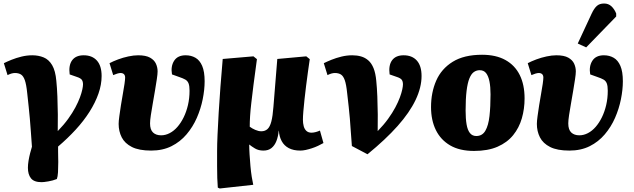

<svg xmlns="http://www.w3.org/2000/svg" viewBox="-20 -844 3611 1094"><path d="M217 194Q174 194 156.5 172Q139 150 139 112Q139 94 142.5 72.5Q146 51 151.5 29.5Q157 8 162 -8Q158 -61 155.5 -98.5Q153 -136 150 -168.5Q147 -201 143.5 -235Q140 -269 135 -314Q130 -363 121.5 -387Q113 -411 99.5 -419.5Q86 -428 65 -428Q57 -428 47 -425.5Q37 -423 23 -416L2 -484Q20 -493 46 -503.5Q72 -514 102.5 -521.5Q133 -529 164 -529Q199 -529 228.5 -517Q258 -505 277 -473Q296 -441 301 -383Q305 -344 307 -293.5Q309 -243 309.5 -191.5Q310 -140 309 -97Q344 -133 368.5 -167Q393 -201 409.5 -232Q426 -263 435.5 -289Q445 -315 449 -334Q453 -353 453 -363Q453 -380 446 -389.5Q439 -399 417 -406L377 -420Q370 -472 391 -500.5Q412 -529 457 -529Q505 -529 532 -499Q559 -469 559 -411Q559 -362 541 -310.5Q523 -259 490 -207Q457 -155 411.5 -105.5Q366 -56 311 -9Q311 1 311 18.5Q311 36 311.5 53Q312 70 312 79Q312 112 310.5 137.5Q309 163 304 176Q282 185 255.5 189.5Q229 194 217 194Z M841 14Q772 14 731.5 -6.5Q691 -27 673.5 -61.5Q656 -96 656 -138Q656 -154 660 -182.5Q664 -211 669 -244Q674 -277 680 -309Q686 -341 689.5 -366.5Q693 -392 693 -402Q693 -415 686 -421.5Q679 -428 667 -428Q659 -428 647.5 -424.5Q636 -421 625 -416L604 -484Q625 -495 653 -505.5Q681 -516 711.5 -522.5Q742 -529 767 -529Q811 -529 835 -515.5Q859 -502 868.5 -481Q878 -460 878 -437Q878 -422 873.5 -392.5Q869 -363 863 -327Q857 -291 850.5 -254.5Q844 -218 839.5 -188Q835 -158 835 -141Q835 -105 852 -89Q869 -73 898 -73Q923 -73 947 -85.5Q971 -98 991 -121Q1011 -144 1026.5 -175.5Q1042 -207 1051 -245.5Q1060 -284 1060 -327Q1060 -354 1054.5 -368.5Q1049 -383 1036 -390.5Q1023 -398 999 -406L960 -420Q952 -466 972 -497.5Q992 -529 1038 -529Q1069 -529 1093.5 -515Q1118 -501 1132 -468.5Q1146 -436 1146 -381Q1146 -333 1135 -278.5Q1124 -224 1101.5 -172.5Q1079 -121 1043 -78.5Q1007 -36 957 -11Q907 14 841 14Z M1232 230 1221 225Q1219 200 1218 170.5Q1217 141 1217 103Q1217 65 1217 17Q1217 -21 1219.5 -76.5Q1222 -132 1226 -201.5Q1230 -271 1236 -349Q1242 -427 1249 -508L1424 -523L1444 -507Q1432 -422 1424.5 -361.5Q1417 -301 1412 -258Q1407 -215 1405 -182.5Q1403 -150 1403 -122Q1416 -112 1434.5 -104Q1453 -96 1469 -96Q1490 -96 1504 -108.5Q1518 -121 1526 -151.5Q1534 -182 1538 -236L1560 -508L1725 -523L1745 -507Q1740 -473 1734.5 -433.5Q1729 -394 1724 -354Q1719 -314 1715 -277Q1711 -240 1708.5 -210Q1706 -180 1706 -162Q1706 -142 1710.5 -125Q1715 -108 1726 -98Q1737 -88 1755 -88Q1766 -88 1779 -91.5Q1792 -95 1803 -100L1823 -29Q1809 -21 1792 -13Q1775 -5 1756.5 1Q1738 7 1721.5 10.5Q1705 14 1691 14Q1652 14 1625.5 0Q1599 -14 1585 -40Q1571 -66 1569 -99H1568Q1565 -66 1555 -40.5Q1545 -15 1527 -0.5Q1509 14 1481 14Q1453 14 1433 2Q1413 -10 1401 -20H1400Q1400 4 1402 36Q1404 68 1407 102Q1410 136 1414.5 164Q1419 192 1423 209Z M2074 35 1985 -12Q1981 -63 1978.5 -99.5Q1976 -136 1973.5 -168Q1971 -200 1967 -234.5Q1963 -269 1958 -314Q1953 -363 1944.5 -387Q1936 -411 1922.5 -419.5Q1909 -428 1888 -428Q1880 -428 1870 -425.5Q1860 -423 1846 -416L1825 -484Q1843 -493 1869 -503.5Q1895 -514 1925.5 -521.5Q1956 -529 1987 -529Q2014 -529 2037 -522.5Q2060 -516 2078.5 -500Q2097 -484 2108.5 -455.5Q2120 -427 2124 -383Q2128 -344 2130 -293.5Q2132 -243 2132.5 -191.5Q2133 -140 2132 -97Q2167 -133 2191.5 -167Q2216 -201 2232.5 -232Q2249 -263 2258.5 -289Q2268 -315 2272 -334Q2276 -353 2276 -363Q2276 -380 2269 -389.5Q2262 -399 2240 -406L2200 -420Q2193 -472 2214 -500.5Q2235 -529 2280 -529Q2328 -529 2355 -499Q2382 -469 2382 -411Q2382 -346 2348 -274.5Q2314 -203 2245.5 -126Q2177 -49 2074 35Z M2681 16Q2599 16 2545 -15.5Q2491 -47 2463.5 -103Q2436 -159 2436 -234Q2436 -317 2465.5 -384.5Q2495 -452 2559.5 -492Q2624 -532 2727 -532Q2806 -532 2860 -502Q2914 -472 2941.5 -416.5Q2969 -361 2969 -283Q2969 -224 2953.5 -170Q2938 -116 2904 -74Q2870 -32 2815 -8Q2760 16 2681 16ZM2694 -69Q2728 -69 2745.5 -99Q2763 -129 2769 -182.5Q2775 -236 2775 -306Q2775 -349 2769 -379.5Q2763 -410 2750 -427Q2737 -444 2713 -444Q2695 -444 2680 -433.5Q2665 -423 2654.5 -397Q2644 -371 2638.5 -326Q2633 -281 2633 -214Q2633 -168 2638.5 -135.5Q2644 -103 2657.5 -86Q2671 -69 2694 -69Z M3224 14Q3155 14 3114.5 -6.5Q3074 -27 3056.5 -61.5Q3039 -96 3039 -138Q3039 -154 3043 -182.5Q3047 -211 3052 -244Q3057 -277 3063 -309Q3069 -341 3072.5 -366.5Q3076 -392 3076 -402Q3076 -415 3069 -421.5Q3062 -428 3050 -428Q3042 -428 3030.5 -424.5Q3019 -421 3008 -416L2987 -484Q3008 -495 3036 -505.5Q3064 -516 3094.5 -522.5Q3125 -529 3150 -529Q3194 -529 3218 -515.5Q3242 -502 3251.5 -481Q3261 -460 3261 -437Q3261 -422 3256.5 -392.5Q3252 -363 3246 -327Q3240 -291 3233.5 -254.5Q3227 -218 3222.5 -188Q3218 -158 3218 -141Q3218 -105 3235 -89Q3252 -73 3281 -73Q3306 -73 3330 -85.5Q3354 -98 3374 -121Q3394 -144 3409.5 -175.5Q3425 -207 3434 -245.5Q3443 -284 3443 -327Q3443 -354 3437.5 -368.5Q3432 -383 3419 -390.5Q3406 -398 3382 -406L3343 -420Q3335 -466 3355 -497.5Q3375 -529 3421 -529Q3452 -529 3476.5 -515Q3501 -501 3515 -468.5Q3529 -436 3529 -381Q3529 -333 3518 -278.5Q3507 -224 3484.5 -172.5Q3462 -121 3426 -78.5Q3390 -36 3340 -11Q3290 14 3224 14ZM3320 -574 3272 -596 3351 -766Q3365 -796 3380.5 -810Q3396 -824 3422 -824Q3447 -824 3464 -808Q3481 -792 3491 -767V-750Z"/></svg>

Font: Literata ExtraBold
Style: Italic
Weight: 800
Italic angle: -2°
Designer: Latin by Veronika Burian and Jose Scaglione. Greek by Irene Vlachou. Cyrillic by Vera Evstafieva
Foundry: TypeTogether
Version: Version 3.002